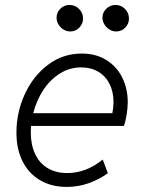

<svg xmlns="http://www.w3.org/2000/svg" viewBox="-20 -736 566 764"><path d="M45.4 -208Q45.4 -288.6 78.6 -361.1Q111.8 -433.6 171.1 -478.3Q230.5 -522.9 305.2 -522.9Q361.8 -522.9 403.3 -497.1Q444.8 -471.2 466.6 -427Q488.3 -382.8 488.3 -329.1Q488.3 -305.7 483.6 -278.1Q479 -250.5 473.1 -234.9H103.5Q102.5 -218.3 102.5 -209.5Q102.5 -160.6 119.4 -124Q136.2 -87.4 168.9 -67.4Q201.7 -47.4 247.6 -47.4Q322.8 -47.4 388.7 -101.1L409.2 -46.9Q375 -22 333.3 -7.1Q291.5 7.8 245.1 7.8Q185.1 7.8 139.9 -18.6Q94.7 -44.9 70.1 -93.5Q45.4 -142.1 45.4 -208ZM427.2 -285.6Q431.6 -309.1 431.6 -330.1Q431.6 -370.6 416 -401.9Q400.4 -433.1 371.3 -450.4Q342.3 -467.8 303.2 -467.8Q256.8 -467.8 217.8 -443.1Q178.7 -418.5 151.9 -377.2Q125 -335.9 112.3 -285.6ZM387.7 -665.5Q387.7 -686.5 403.1 -701.4Q418.5 -716.3 439.5 -716.3Q461.9 -716.3 477.5 -700.4Q493.2 -684.6 493.2 -662.1Q493.2 -641.6 478.5 -626.2Q463.9 -610.8 441.9 -610.8Q428.2 -610.8 415.8 -618.4Q403.3 -626 395.5 -638.7Q387.7 -651.4 387.7 -665.5ZM205.1 -665.5Q205.1 -686.5 220.2 -701.4Q235.4 -716.3 256.3 -716.3Q278.8 -716.3 294.7 -700.4Q310.5 -684.6 310.5 -662.1Q310.5 -641.6 295.7 -626.2Q280.8 -610.8 259.3 -610.8Q245.6 -610.8 232.9 -618.4Q220.2 -626 212.6 -638.7Q205.1 -651.4 205.1 -665.5Z"/></svg>

Font: Reddit Sans Chocolate Light
Style: Italic
Weight: 300
Italic angle: -11.25°
Designer: Stephen Hutchings
Version: Version 1.013